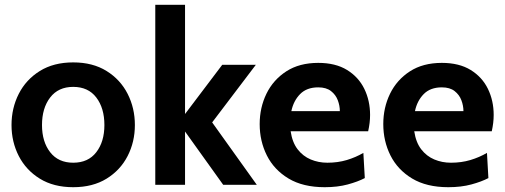

<svg xmlns="http://www.w3.org/2000/svg" viewBox="-20 -770 2104 800"><path d="M285 10Q203.5 10 146 -25.5Q88.5 -61 58.2 -120Q28 -179 28 -249Q28 -319.5 58.2 -379Q88.5 -438.5 146 -474.2Q203.5 -510 285 -510Q366.5 -510 424 -474.2Q481.5 -438.5 511.8 -379Q542 -319.5 542 -249Q542 -179 511.8 -120Q481.5 -61 424 -25.5Q366.5 10 285 10ZM285 -92Q347.5 -92 381.2 -135.8Q415 -179.5 415 -249Q415 -319.5 381.2 -363.8Q347.5 -408 285 -408Q223 -408 189 -363.8Q155 -319.5 155 -249Q155 -179.5 189 -135.8Q223 -92 285 -92Z M627 0V-750H751V-295L906 -500H1046L864 -260L1050 0H910L751 -222V0Z M1333 10Q1242.5 10 1182.2 -26.2Q1122 -62.5 1092 -122.2Q1062 -182 1062 -253Q1062 -321.5 1090.2 -379.5Q1118.5 -437.5 1173 -472.8Q1227.5 -508 1306 -508Q1378 -508 1426 -478.5Q1474 -449 1498 -399.8Q1522 -350.5 1522 -291Q1522 -274.5 1520 -257.8Q1518 -241 1514 -223H1191Q1198 -176.5 1220.2 -147.8Q1242.5 -119 1274.8 -105.5Q1307 -92 1344 -92Q1387.5 -92 1425 -103.2Q1462.5 -114.5 1494 -133L1500 -28Q1471.5 -13 1429 -1.5Q1386.5 10 1333 10ZM1194 -307H1396Q1396 -329.5 1387.5 -352.2Q1379 -375 1359.2 -390.5Q1339.5 -406 1306 -406Q1258 -406 1230.5 -378Q1203 -350 1194 -307Z M1848 10Q1757.5 10 1697.2 -26.2Q1637 -62.5 1607 -122.2Q1577 -182 1577 -253Q1577 -321.5 1605.2 -379.5Q1633.5 -437.5 1688 -472.8Q1742.5 -508 1821 -508Q1893 -508 1941 -478.5Q1989 -449 2013 -399.8Q2037 -350.5 2037 -291Q2037 -274.5 2035 -257.8Q2033 -241 2029 -223H1706Q1713 -176.5 1735.2 -147.8Q1757.5 -119 1789.8 -105.5Q1822 -92 1859 -92Q1902.5 -92 1940 -103.2Q1977.5 -114.5 2009 -133L2015 -28Q1986.5 -13 1944 -1.5Q1901.5 10 1848 10ZM1709 -307H1911Q1911 -329.5 1902.5 -352.2Q1894 -375 1874.2 -390.5Q1854.5 -406 1821 -406Q1773 -406 1745.5 -378Q1718 -350 1709 -307Z"/></svg>

Font: Cabin Resolve
Style: Bold-Resolve
Weight: 700
Designer: Pablo Impallari
Foundry: Pablo Impallari. http://www.impallari.com Igino Marini. http://www.ikern.com
Version: Version 3.001